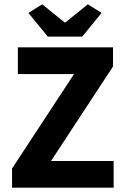

<svg xmlns="http://www.w3.org/2000/svg" viewBox="-20 -872 581 892"><path d="M36 0V-89L324 -528H63V-652H505V-563L217 -124H508V0ZM202 -702 112 -812 176 -852 280 -768H284L388 -852L452 -812L362 -702Z"/></svg>

Font: Giro Regular
Style: Bold
Weight: 700
Designer: Paul D. Hunt
Foundry: Adobe Systems Incorporated
Version: Version 1.000;PS 1.0;hotconv 1.0.88;makeotf.lib2.5.647800